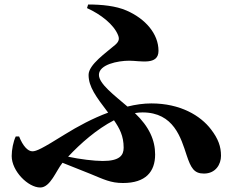

<svg xmlns="http://www.w3.org/2000/svg" viewBox="-20 -793 1040 854"><path d="M65 -186H50C39 -163 32 -127 32 -99C32 -32 105 41 159 41C204 41 229 -33 258 -69L381 -20C442 5 472 21 527 21C628 21 670 -29 670 -106C670 -169 644 -229 580 -290C592 -292 603 -293 614 -293C753 -293 785 -179 810 -103C829 -46 843 -21 887 -21C940 -21 963 -63 963 -100C963 -141 951 -175 919 -217C872 -279 782 -333 653 -333C619 -333 583 -328 547 -319C489 -369 420 -420 420 -460C420 -506 504 -523 555 -523C604 -523 685 -501 685 -567C685 -643 626 -710 543 -746C495 -767 432 -773 372 -773L367 -757C429 -729 486 -684 505 -637C511 -622 511 -610 493 -594C453 -559 374 -506 374 -460C374 -407 407 -363 461 -292C393 -267 326 -231 268 -195C167 -132 142 -120 124 -120C104 -120 82 -143 65 -186ZM487 -258C512 -222 530 -188 530 -136C530 -102 512 -77 437 -77C398 -77 334 -85 283 -96C338 -155 411 -219 487 -258Z"/></svg>

Font: Source Han Serif KR Heavy
Style: Regular
Weight: 900
Designer: Ryoko NISHIZUKA 西塚涼子 (kana & ideographs); Frank Grießhammer (Latin, Greek & Cyrillic); Wenlong ZHANG 张文龙 (bopomofo); San
Foundry: Adobe
Version: Version 2.001;hotconv 1.1.0;makeotfexe 2.6.0